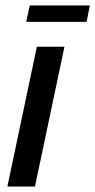

<svg xmlns="http://www.w3.org/2000/svg" viewBox="-20 -683 349 703"><path d="M115 -512H216L108 0H7ZM89 -663H309L297 -603H76Z"/></svg>

Font: Decalotype Medium Italic
Style: Regular
Weight: 500
Italic angle: -12°
Designer: Alfredo Marco Pradil
Foundry: Alfredo Marco Pradil
Version: Version 1.0